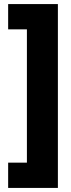

<svg xmlns="http://www.w3.org/2000/svg" viewBox="-20 -754 349 942"><path d="M20 44H112V-610H20V-734H264V168H20Z"/></svg>

Font: Noto Sans Gujarati Condensed Black
Style: Regular
Weight: 900
Width: 3
Designer: Jelle Bosma - Monotype Design Team, Universal Thirst
Foundry: Monotype Imaging Inc.
Version: Version 2.106; ttfautohint (v1.8.4.7-5d5b)